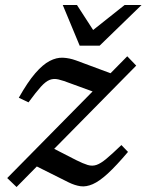

<svg xmlns="http://www.w3.org/2000/svg" viewBox="-20 -738 588 771"><path d="M9 -23 491 -512 527 -474.5 46.5 13ZM94.5 -327 55.5 -345.5Q91 -408.5 121.5 -443.8Q152 -479 179.5 -493.2Q207 -507.5 233 -506.2Q259 -505 285 -495.5L450.5 -434L387 -358L263.5 -403Q234 -414.5 214.8 -419Q195.5 -423.5 179.5 -417.2Q163.5 -411 144.2 -389.8Q125 -368.5 94.5 -327ZM256 -5.5 117 -75 187.5 -145.5 286 -95Q314 -81 332.2 -75.5Q350.5 -70 367.5 -75.8Q384.5 -81.5 407.5 -100.8Q430.5 -120 467.5 -155.5L494 -128Q447 -72.5 413 -41.2Q379 -10 352.5 1.5Q326 13 303.2 9.8Q280.5 6.5 256 -5.5ZM548.5 -718 380 -554.5H300L232 -718H289L361.5 -606H339.5L480.5 -718Z"/></svg>

Font: Newsreader 8pt
Style: Italic
Weight: 400
Italic angle: -17°
Version: Version 1.003